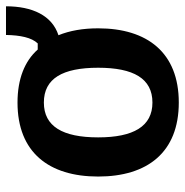

<svg xmlns="http://www.w3.org/2000/svg" viewBox="-8 -582 602 625"><g transform="rotate(-90 292.5 -269.0)"><path d="M271.7 12.5C434.2 12.5 513.3 -90 513.3 -250C513.3 -299.2 505.8 -342.5 490.8 -379.2C555 -400 585 -464.2 585 -550H491.7C490.8 -503.3 483.3 -466.7 464.2 -446.7H444.2C406.7 -489.2 348.3 -512.5 271.7 -512.5C109.2 -512.5 30.8 -410 30.8 -250C30.8 -90 109.2 12.5 271.7 12.5ZM271.7 -73.3C194.2 -73.3 158.3 -135 158.3 -250C158.3 -365.8 194.2 -426.7 271.7 -426.7C350 -426.7 385 -365.8 385 -250C385 -135 350 -73.3 271.7 -73.3Z"/></g></svg>

Font: Familjen Grotesk SemiBold
Style: Regular
Weight: 600
Designer: Anders Wikstroem, Jonas Baeckman, Matilda Gysing, Kristian Moeller
Foundry: Familjen STHLM AB
Version: Version 2.000